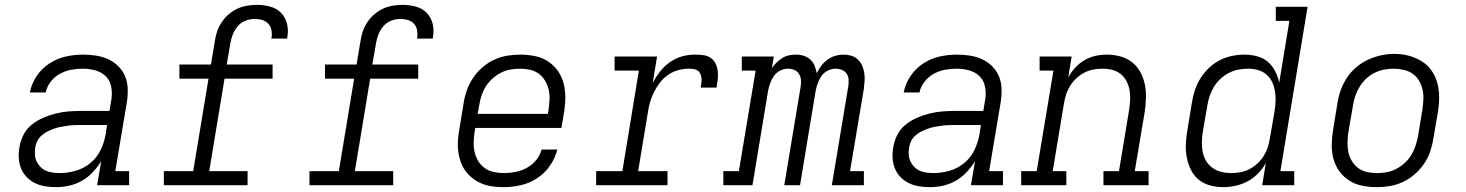

<svg xmlns="http://www.w3.org/2000/svg" viewBox="-20 -763 6040 791"><path d="M211 8Q188 8 166 4.5Q144 1 124.5 -8.5Q105 -18 90 -33.5Q75 -49 67 -68.5Q59 -88 57.5 -111Q56 -134 60 -156Q64 -182 76.5 -207Q89 -232 111 -249.5Q133 -267 158.5 -278Q184 -289 210.5 -295.5Q237 -302 263 -304Q289 -306 315 -306H431L439 -354Q443 -380 438 -406Q433 -432 415.5 -449Q398 -466 373 -473Q348 -480 321 -480Q297 -480 273 -475.5Q249 -471 227 -459Q205 -447 189 -426.5Q173 -406 168 -382H103Q110 -418 131 -449.5Q152 -481 183.5 -501.5Q215 -522 250.5 -530Q286 -538 321 -538Q348 -538 375 -534Q402 -530 425 -519.5Q448 -509 466.5 -491Q485 -473 495 -449.5Q505 -426 506 -398.5Q507 -371 503 -344L455 -58H512V0H380L397 -99Q382 -75 362 -53.5Q342 -32 317 -18Q292 -4 265 2Q238 8 211 8ZM227 -50Q259 -50 292 -59.5Q325 -69 352 -91Q379 -113 394 -144Q409 -175 415 -208L421 -248H315Q301 -248 287 -247.5Q273 -247 259 -245Q245 -243 231 -240.5Q217 -238 203 -233Q189 -228 176 -221.5Q163 -215 151.5 -205Q140 -195 133.5 -181.5Q127 -168 125 -154Q123 -140 124 -125Q125 -110 131 -97.5Q137 -85 147 -75Q157 -65 169.5 -59.5Q182 -54 197 -52Q212 -50 227 -50Z M655 0V-58H776L839 -439H719V-497H849L865 -593Q868 -614 874.5 -633.5Q881 -653 893 -671Q905 -689 921.5 -703.5Q938 -718 957.5 -727Q977 -736 997.5 -739.5Q1018 -743 1038 -743Q1066 -743 1092.5 -736Q1119 -729 1137 -711Q1155 -693 1162 -666.5Q1169 -640 1164 -612Q1164 -610 1163.5 -608Q1163 -606 1163 -604H1098Q1098 -605 1098.5 -606.5Q1099 -608 1099 -609Q1101 -625 1098 -640Q1095 -655 1084.5 -666Q1074 -677 1059 -681Q1044 -685 1028 -685Q1010 -685 991 -677.5Q972 -670 959 -654.5Q946 -639 939 -621Q932 -603 929 -584L914 -497H1103V-439H905L842 -58H1000V0Z M1255 0V-58H1376L1439 -439H1319V-497H1449L1465 -593Q1468 -614 1474.5 -633.5Q1481 -653 1493 -671Q1505 -689 1521.5 -703.5Q1538 -718 1557.5 -727Q1577 -736 1597.5 -739.5Q1618 -743 1638 -743Q1666 -743 1692.5 -736Q1719 -729 1737 -711Q1755 -693 1762 -666.5Q1769 -640 1764 -612Q1764 -610 1763.5 -608Q1763 -606 1763 -604H1698Q1698 -605 1698.5 -606.5Q1699 -608 1699 -609Q1701 -625 1698 -640Q1695 -655 1684.5 -666Q1674 -677 1659 -681Q1644 -685 1628 -685Q1610 -685 1591 -677.5Q1572 -670 1559 -654.5Q1546 -639 1539 -621Q1532 -603 1529 -584L1514 -497H1703V-439H1505L1442 -58H1600V0Z M2055 8Q2032 8 2009.5 5Q1987 2 1966.5 -6Q1946 -14 1929 -27Q1912 -40 1899 -57Q1886 -74 1878.5 -94.5Q1871 -115 1868 -137Q1865 -159 1866.5 -182Q1868 -205 1872 -228L1890 -338Q1894 -365 1903.5 -391.5Q1913 -418 1929 -442Q1945 -466 1967.5 -485.5Q1990 -505 2016 -517Q2042 -529 2069.5 -533.5Q2097 -538 2124 -538Q2154 -538 2183.5 -532Q2213 -526 2237 -510.5Q2261 -495 2277.5 -472Q2294 -449 2301.5 -421Q2309 -393 2309 -362.5Q2309 -332 2304 -302L2293 -236H1938L1935 -218Q1932 -197 1931.5 -176Q1931 -155 1935.5 -135.5Q1940 -116 1950.5 -99Q1961 -82 1977 -70.5Q1993 -59 2013.5 -54.5Q2034 -50 2055 -50Q2079 -50 2103 -54.5Q2127 -59 2149.5 -71Q2172 -83 2188.5 -103Q2205 -123 2211 -147H2276Q2267 -111 2245.5 -80Q2224 -49 2192.5 -28.5Q2161 -8 2125.5 0Q2090 8 2055 8ZM1948 -294H2237L2240 -312Q2243 -332 2244 -353Q2245 -374 2240.5 -393.5Q2236 -413 2225.5 -430.5Q2215 -448 2199.5 -459.5Q2184 -471 2164 -475.5Q2144 -480 2123 -480Q2103 -480 2082.5 -476.5Q2062 -473 2043 -463Q2024 -453 2008 -438.5Q1992 -424 1981 -406Q1970 -388 1963.5 -368Q1957 -348 1954 -328Z M2436 0V-58H2544L2612 -472H2512V-530H2687L2669 -422Q2682 -446 2699.5 -468.5Q2717 -491 2740 -507Q2763 -523 2789 -530.5Q2815 -538 2842 -538Q2859 -538 2876 -536Q2893 -534 2906.5 -525.5Q2920 -517 2927.5 -502Q2935 -487 2937 -470.5Q2939 -454 2937 -436.5Q2935 -419 2932 -402H2867Q2868 -412 2869.5 -421.5Q2871 -431 2870 -440.5Q2869 -450 2865.5 -458.5Q2862 -467 2854.5 -472Q2847 -477 2837.5 -478.5Q2828 -480 2818 -480Q2796 -480 2774 -474Q2752 -468 2733 -455Q2714 -442 2699.5 -423.5Q2685 -405 2674.5 -384Q2664 -363 2658 -342Q2652 -321 2649 -299L2609 -58H2730V0Z M2960 0V-58H3024L3093 -472H3036V-530H3168L3160 -482Q3168 -494 3179 -505Q3190 -516 3203 -524Q3216 -532 3230 -535Q3244 -538 3259 -538Q3276 -538 3291.5 -533Q3307 -528 3318.5 -517.5Q3330 -507 3336 -492Q3342 -477 3345 -461Q3352 -477 3363 -491.5Q3374 -506 3389 -517Q3404 -528 3421 -533Q3438 -538 3455 -538Q3472 -538 3487 -533.5Q3502 -529 3513.5 -518.5Q3525 -508 3531.5 -493.5Q3538 -479 3540.5 -463.5Q3543 -448 3542 -431Q3541 -414 3539 -398L3482 -58H3539V0H3407L3475 -409Q3477 -422 3476 -435.5Q3475 -449 3468 -459.5Q3461 -470 3448.5 -475Q3436 -480 3422 -480Q3406 -480 3390 -472Q3374 -464 3364 -449.5Q3354 -435 3348.5 -419Q3343 -403 3340 -387L3276 0H3211L3279 -409Q3281 -422 3279.5 -435.5Q3278 -449 3271 -459.5Q3264 -470 3252 -475Q3240 -480 3226 -480Q3210 -480 3194 -472Q3178 -464 3168 -449.5Q3158 -435 3152.5 -419Q3147 -403 3144 -387L3080 0Z M3811 8Q3788 8 3766 4.5Q3744 1 3724.5 -8.5Q3705 -18 3690 -33.5Q3675 -49 3667 -68.5Q3659 -88 3657.5 -111Q3656 -134 3660 -156Q3664 -182 3676.5 -207Q3689 -232 3711 -249.5Q3733 -267 3758.5 -278Q3784 -289 3810.5 -295.5Q3837 -302 3863 -304Q3889 -306 3915 -306H4031L4039 -354Q4043 -380 4038 -406Q4033 -432 4015.5 -449Q3998 -466 3973 -473Q3948 -480 3921 -480Q3897 -480 3873 -475.5Q3849 -471 3827 -459Q3805 -447 3789 -426.5Q3773 -406 3768 -382H3703Q3710 -418 3731 -449.5Q3752 -481 3783.5 -501.5Q3815 -522 3850.5 -530Q3886 -538 3921 -538Q3948 -538 3975 -534Q4002 -530 4025 -519.5Q4048 -509 4066.5 -491Q4085 -473 4095 -449.5Q4105 -426 4106 -398.5Q4107 -371 4103 -344L4055 -58H4112V0H3980L3997 -99Q3982 -75 3962 -53.5Q3942 -32 3917 -18Q3892 -4 3865 2Q3838 8 3811 8ZM3827 -50Q3859 -50 3892 -59.5Q3925 -69 3952 -91Q3979 -113 3994 -144Q4009 -175 4015 -208L4021 -248H3915Q3901 -248 3887 -247.5Q3873 -247 3859 -245Q3845 -243 3831 -240.5Q3817 -238 3803 -233Q3789 -228 3776 -221.5Q3763 -215 3751.5 -205Q3740 -195 3733.5 -181.5Q3727 -168 3725 -154Q3723 -140 3724 -125Q3725 -110 3731 -97.5Q3737 -85 3747 -75Q3757 -65 3769.5 -59.5Q3782 -54 3797 -52Q3812 -50 3827 -50Z M4187 0V-58H4251L4320 -472H4263V-530H4395L4381 -444Q4393 -466 4410 -484.5Q4427 -503 4448.5 -515.5Q4470 -528 4493.5 -533Q4517 -538 4541 -538Q4569 -538 4596 -530.5Q4623 -523 4644 -506.5Q4665 -490 4678 -466Q4691 -442 4696.5 -415Q4702 -388 4701 -359.5Q4700 -331 4696 -302L4655 -58H4712V0H4526V-58H4590L4632 -312Q4635 -332 4636 -352.5Q4637 -373 4633.5 -392Q4630 -411 4621 -428.5Q4612 -446 4597 -458Q4582 -470 4562.5 -475Q4543 -480 4523 -480Q4523 -480 4523 -480Q4523 -480 4523 -480Q4503 -480 4484 -476.5Q4465 -473 4447 -463.5Q4429 -454 4414 -440Q4399 -426 4388.5 -409Q4378 -392 4372 -373Q4366 -354 4363 -335L4317 -58H4373V0Z M5019 8Q4991 8 4964 0.5Q4937 -7 4917 -24Q4897 -41 4885.5 -65Q4874 -89 4869 -116Q4864 -143 4865.5 -171.5Q4867 -200 4872 -228L4890 -338Q4894 -364 4902 -389.5Q4910 -415 4924.5 -438.5Q4939 -462 4959.5 -482Q4980 -502 5004.5 -514.5Q5029 -527 5055 -532.5Q5081 -538 5107 -538Q5134 -538 5159.5 -531Q5185 -524 5203.5 -508Q5222 -492 5233.5 -469.5Q5245 -447 5250 -422L5292 -677H5236V-735H5367L5255 -58H5312V0H5180L5195 -91Q5182 -68 5162.5 -48Q5143 -28 5119 -15.5Q5095 -3 5069.5 2.5Q5044 8 5019 8ZM5052 -50Q5052 -50 5052 -50Q5052 -50 5052 -50Q5071 -50 5090.5 -53.5Q5110 -57 5128 -66.5Q5146 -76 5161 -90Q5176 -104 5186.5 -121Q5197 -138 5203 -157Q5209 -176 5212 -195L5231 -305Q5234 -326 5235 -347Q5236 -368 5232.5 -388Q5229 -408 5220.5 -426Q5212 -444 5197 -456.5Q5182 -469 5162.5 -474.5Q5143 -480 5122 -480Q5101 -480 5081 -476Q5061 -472 5042.5 -462.5Q5024 -453 5008 -438Q4992 -423 4981 -405Q4970 -387 4963.5 -367.5Q4957 -348 4954 -328L4935 -218Q4932 -198 4931.5 -177Q4931 -156 4935 -136.5Q4939 -117 4949 -100Q4959 -83 4975 -71.5Q4991 -60 5011 -55Q5031 -50 5052 -50Z M5651 8Q5621 8 5591.5 2Q5562 -4 5538 -19.5Q5514 -35 5497.5 -58Q5481 -81 5473.5 -109Q5466 -137 5466.5 -167.5Q5467 -198 5472 -228L5490 -338Q5494 -365 5503.5 -391.5Q5513 -418 5529 -442.5Q5545 -467 5567.5 -486Q5590 -505 5616 -517Q5642 -529 5669.5 -535Q5697 -541 5724 -541Q5755 -541 5783.5 -533.5Q5812 -526 5836.5 -511Q5861 -496 5877.5 -472.5Q5894 -449 5901.5 -421Q5909 -393 5909 -362.5Q5909 -332 5904 -302L5885 -192Q5881 -165 5872 -138.5Q5863 -112 5846.5 -88Q5830 -64 5807.5 -44.5Q5785 -25 5759 -13Q5733 -1 5705.5 3.5Q5678 8 5651 8ZM5652 -50Q5673 -50 5693 -53.5Q5713 -57 5732 -67Q5751 -77 5767 -91.5Q5783 -106 5794 -124Q5805 -142 5811.5 -162Q5818 -182 5822 -202L5840 -312Q5843 -333 5844 -354Q5845 -375 5840.5 -394.5Q5836 -414 5825.5 -431.5Q5815 -449 5798.5 -460Q5782 -471 5762 -475.5Q5742 -480 5721 -480Q5701 -480 5681 -476Q5661 -472 5642 -462.5Q5623 -453 5607.5 -438Q5592 -423 5581 -405Q5570 -387 5563.5 -367.5Q5557 -348 5554 -328L5535 -218Q5532 -198 5531.5 -177Q5531 -156 5535 -136.5Q5539 -117 5549.5 -99.5Q5560 -82 5575.5 -70.5Q5591 -59 5611 -54.5Q5631 -50 5652 -50Z"/></svg>

Font: Iosevka Slab LtExObl
Style: Regular
Weight: 300
Width: 7
Italic angle: -9°
Monospace: yes
Designer: Belleve Invis
Foundry: Belleve Invis
Version: Version 11.1.0; ttfautohint (v1.8.3)